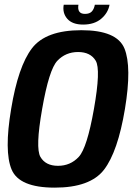

<svg xmlns="http://www.w3.org/2000/svg" viewBox="-20 -812 586 836"><path d="M218 5Q63.5 5 30.5 -74Q-2.5 -153 28.5 -337.5Q59 -523 119.2 -601.8Q179.5 -680.5 334.2 -680.5Q489 -680.5 521.8 -601Q554.5 -521.5 524 -337.5Q493 -151.5 433 -73.2Q373 5 218 5ZM232.5 -90Q286.5 -90 322.8 -128.8Q359 -167.5 389 -337.5Q419.5 -509.5 396.8 -547.5Q374 -585.5 320 -585.5Q266 -585.5 229.8 -547.5Q193.5 -509.5 163.5 -337.5Q133.5 -167.5 156 -128.8Q178.5 -90 232.5 -90ZM342 -705Q295 -705 273 -730.2Q251 -755.5 257.5 -791.5H321.5Q315 -751.5 350 -751.5Q370 -751.5 379.8 -762Q389.5 -772.5 393 -791.5H457Q450.5 -755.5 420.5 -730.2Q390.5 -705 342 -705Z"/></svg>

Font: Anybody SemiBold
Style: Italic
Weight: 600
Italic angle: -10°
Designer: Tyler Finck
Foundry: Etcetera Type Company
Version: Version 1.010; ttfautohint (v1.8.3) -l 8 -r 50 -G 200 -x 14 